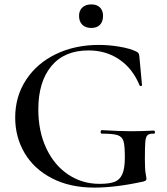

<svg xmlns="http://www.w3.org/2000/svg" viewBox="-20 -840 758 872"><path d="M49 -306Q49 -402 98.5 -477.5Q148 -553 234.5 -594.5Q321 -636 429 -636Q475 -636 522.5 -628Q570 -620 599 -606Q607 -602 609.5 -597.5Q612 -593 613 -583L625 -453Q625 -450 620 -449.5Q615 -449 614 -452Q583 -528 522.5 -569.5Q462 -611 382 -611Q272 -611 213 -539.5Q154 -468 154 -343Q154 -244 190 -167Q226 -90 289.5 -47.5Q353 -5 432 -5Q476 -5 500 -14Q524 -23 535.5 -49Q547 -75 547 -126Q547 -178 541 -198.5Q535 -219 514.5 -226Q494 -233 443 -233Q437 -233 437 -241Q437 -244 438.5 -246.5Q440 -249 442 -249Q525 -244 575 -244Q625 -244 679 -247Q681 -247 682.5 -244.5Q684 -242 684 -240Q684 -233 679 -233Q659 -234 650.5 -226.5Q642 -219 640 -196.5Q638 -174 638 -116Q638 -71 641.5 -52Q645 -33 645 -28Q645 -22 642.5 -20.5Q640 -19 633 -16Q507 12 408 12Q298 12 216.5 -30Q135 -72 92 -144.5Q49 -217 49 -306ZM339 -768Q339 -792 354 -806Q369 -820 395 -820Q420 -820 434 -806Q448 -792 448 -768Q448 -742 434 -727.5Q420 -713 395 -713Q369 -713 354 -727.5Q339 -742 339 -768Z"/></svg>

Font: Cormorant SC SemiBold
Style: Regular
Weight: 600
Designer: Christian Thalmann (Catharsis Fonts)
Version: Version 3.000